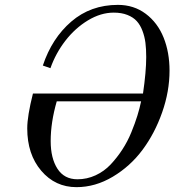

<svg xmlns="http://www.w3.org/2000/svg" viewBox="-20 -750 740 788"><path d="M91.8 -223.1Q91.8 -273.4 115.2 -366.2H566.9Q580.1 -456.1 580.1 -516.1Q580.1 -548.8 576.9 -574.2Q573.7 -599.6 564.7 -623.5Q555.7 -647.5 541.3 -663.3Q526.9 -679.2 502.9 -688.7Q479 -698.2 446.8 -698.2Q393.6 -698.2 340.8 -666.3Q288.1 -634.3 248.3 -582.8Q208.5 -531.2 187 -470.2L155.8 -481Q192.9 -592.8 272.5 -661.4Q352.1 -730 463.9 -730Q529.3 -730 578.1 -693.4Q627 -656.7 651.4 -595.9Q675.8 -535.2 675.8 -460Q675.8 -375 645.5 -288.8Q615.2 -202.6 564.9 -135Q514.6 -67.4 442.9 -24.7Q371.1 18.1 293.9 18.1Q206.5 18.1 149.2 -49.3Q91.8 -116.7 91.8 -223.1ZM188 -170.9Q188 -100.6 215.8 -57.4Q243.7 -14.2 297.9 -14.2Q336.9 -14.2 372.3 -30.5Q407.7 -46.9 434.1 -75Q460.4 -103 481.9 -136Q503.4 -168.9 518.8 -206.5Q534.2 -244.1 543.7 -274.9Q553.2 -305.7 559.1 -334H212.9Q188 -248 188 -170.9Z"/></svg>

Font: Flanker Steampunk
Style: Italic
Weight: 400
Italic angle: -12°
Designer: Alexey Kryukov, Leonardo Di Lena
Foundry: Alexey Kryukov, Leonardo Di Lena
Version: 1.210